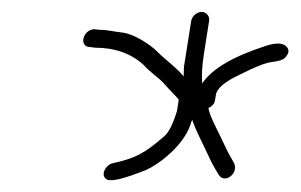

<svg xmlns="http://www.w3.org/2000/svg" viewBox="-20 -514 504 322"><path d="M318.1 -494C326 -494 332 -486.9 330.7 -479L322.2 -425C318.9 -404.3 317.9 -387.3 319.1 -374C335 -398.2 370.5 -419.2 425.6 -437C442.2 -442.4 453.5 -442.3 459.6 -436.7C465.7 -431.1 465.1 -424.6 457.9 -417C454.7 -413.7 447.6 -411.4 436.6 -410.1C425.6 -408.9 407.6 -401.8 382.5 -389C357.3 -377.3 343.8 -366 342.1 -355L340.6 -346C339.7 -340 336 -335.7 329.6 -333C330.2 -326.6 334.5 -315.5 342.5 -299.7C357.5 -270.3 357.3 -266.3 371.7 -242C382.3 -224.1 356.7 -204.3 346.8 -221L341.3 -230C337.6 -236 333 -244.9 327.7 -256.6C318.5 -276.9 309.1 -293.3 302.4 -313C302.3 -312.3 301.8 -311.3 300.9 -310C291.9 -274.8 252.4 -241.7 225.1 -229C188.2 -214.2 166.2 -208.9 159.1 -213.1C147.9 -219.8 156.3 -236.3 167.9 -240C208.7 -248.8 223.5 -257.8 255.7 -285.7C263.2 -292.1 270.2 -306.2 276.8 -328L279.8 -347C274.5 -353.3 262 -365.7 256.3 -372.5C247.1 -383.5 231.3 -392.8 221 -405C199.9 -424.3 172.7 -434 139.6 -434L131.7 -435C111 -435 119.2 -465 138.5 -465L146.3 -464C160.9 -464 168.9 -461.2 184.6 -459.5C204.7 -457.4 232.3 -438.9 243.1 -428C257.5 -413.5 274.3 -402.3 288 -386L288.5 -402L300.7 -479C302 -486.9 310.2 -494 318.1 -494Z"/></svg>

Font: MewTooHand
Style: ReversedIta
Weight: 400
Designer: Mew Too, Robert Jablonski
Version: Version 0.77